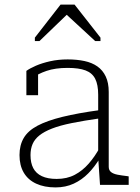

<svg xmlns="http://www.w3.org/2000/svg" viewBox="-20 -806 612 837"><path d="M415 -326V-290Q345 -280 293 -269.5Q241 -259 206.5 -245.5Q172 -232 151.5 -215.5Q131 -199 122 -178Q113 -157 113 -130Q113 -96 125 -73Q137 -50 162.5 -38Q188 -26 227 -26Q272 -26 306 -44Q340 -62 367 -93Q394 -124 415 -163V-116Q393 -79 365 -50.5Q337 -22 301.5 -5.5Q266 11 222 11Q173 11 137.5 -5.5Q102 -22 83.5 -53.5Q65 -85 65 -130Q65 -173 83.5 -204.5Q102 -236 143.5 -258Q185 -280 252 -296.5Q319 -313 415 -326ZM416 0 408 -119V-122V-393Q408 -437 395 -462.5Q382 -488 353 -499Q324 -510 275 -510Q221 -510 183 -497Q145 -484 122 -466Q119 -471 119.5 -476.5Q120 -482 123.5 -487.5Q127 -493 133 -496.5Q139 -500 146 -499V-391H95V-497Q110 -508 136.5 -519.5Q163 -531 198.5 -539Q234 -547 275 -547Q315 -547 348 -540Q381 -533 404.5 -516.5Q428 -500 441 -472.5Q454 -445 454 -405V-79Q454 -64 464 -56Q474 -48 492 -44.5Q510 -41 536 -38L541 -37V0ZM305 -786H244L132 -642V-627H152L288 -758H253L395 -627H418V-642Z"/></svg>

Font: Roboto Serif Thin
Style: Regular
Weight: 250
Designer: Greg Gazdowicz
Foundry: Commercial Type
Version: Version 1.004